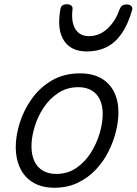

<svg xmlns="http://www.w3.org/2000/svg" viewBox="-20 -864 642 903"><path d="M236 19Q177 19 136 -5.5Q95 -30 74.5 -73.5Q54 -117 54 -172Q54 -226 73 -286.5Q92 -347 130 -400Q168 -453 224.5 -486Q281 -519 357 -519Q415 -519 455.5 -496Q496 -473 516.5 -431.5Q537 -390 537 -335Q537 -294 525.5 -246.5Q514 -199 490.5 -152Q467 -105 431 -66.5Q395 -28 346 -4.5Q297 19 236 19ZM244 -46Q298 -46 339 -74Q380 -102 407.5 -146Q435 -190 449 -238Q463 -286 463 -328Q463 -368 449.5 -396Q436 -424 410.5 -439Q385 -454 349 -454Q295 -454 253.5 -426.5Q212 -399 184 -356Q156 -313 142 -265Q128 -217 128 -177Q128 -136 141.5 -106.5Q155 -77 181.5 -61.5Q208 -46 244 -46ZM388 -622Q314 -622 280.5 -673.5Q247 -725 264 -820Q266 -833 273.5 -838.5Q281 -844 295 -844Q308 -844 315.5 -837.5Q323 -831 321 -820Q314 -759 335 -726.5Q356 -694 398 -694Q447 -694 485 -729Q523 -764 541 -817Q547 -832 554.5 -837.5Q562 -843 576 -843Q590 -843 597.5 -835.5Q605 -828 601 -815Q581 -747 551 -704.5Q521 -662 480.5 -642Q440 -622 388 -622Z"/></svg>

Font: Playwrite CO Light
Style: Regular
Weight: 300
Version: Version 1.002